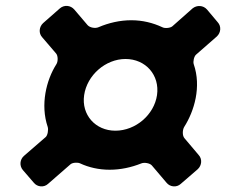

<svg xmlns="http://www.w3.org/2000/svg" viewBox="-20 -650 782 664"><path d="M650 -428C647 -437 651 -455 658 -461L730 -524C744 -537 746 -559 733 -573L696 -617C683 -632 661 -633 646 -621L576 -559C569 -553 550 -551 541 -556C509 -571 473 -580 434 -580C395 -580 356 -571 321 -556C310 -551 291 -554 283 -563L237 -617C224 -632 202 -634 187 -621L129 -570C115 -557 113 -535 126 -521L174 -465C181 -457 181 -437 175 -428C140 -373 119 -288 145 -211C148 -202 145 -182 138 -176L63 -111C48 -98 47 -76 59 -62L97 -18C109 -3 132 -1 146 -14L224 -82C231 -88 249 -89 257 -85C287 -71 322 -63 359 -63C397 -63 434 -71 469 -85C479 -89 498 -86 505 -78L556 -18C568 -3 591 -1 605 -14L664 -65C678 -78 680 -100 667 -114L618 -172C610 -181 611 -201 617 -211C652 -266 677 -350 650 -428ZM379 -198C310 -198 261 -253 271 -321C281 -390 345 -446 414 -446C484 -446 533 -390 523 -321C513 -253 449 -198 379 -198Z"/></svg>

Font: Trueno
Style: RoundBdIt
Weight: 700
Designer: Julieta Ulanovsky, Jasper
Foundry: Julieta Ulanovsky, Cannot Into Space Fonts
Version: Version 3.001